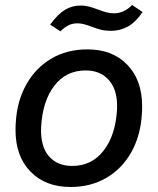

<svg xmlns="http://www.w3.org/2000/svg" viewBox="-20 -736 629 766"><path d="M42 -216Q42 -237 43 -248Q48 -333 85 -399Q122 -465 184.5 -502Q247 -539 329 -539Q429 -539 488 -477.5Q547 -416 547 -313Q547 -292 546 -281Q541 -195 504 -129Q467 -63 404.5 -26.5Q342 10 262 10Q161 10 101.5 -51.5Q42 -113 42 -216ZM447 -302Q450 -374 416 -414.5Q382 -455 322 -455Q243 -455 196 -393Q149 -331 144 -227Q141 -153 174.5 -113.5Q208 -74 268 -74Q347 -74 394.5 -136.5Q442 -199 447 -302ZM344 -630Q311 -643 289 -643Q269 -643 253 -635Q237 -627 221 -611L180 -638Q211 -680 239.5 -697Q268 -714 302 -714Q319 -714 334 -710Q349 -706 371 -698Q392 -690 406 -686.5Q420 -683 435 -683Q475 -683 507 -716L549 -688Q521 -647 490 -630Q459 -613 423 -613Q401 -613 384.5 -617Q368 -621 344 -630Z"/></svg>

Font: Mona Sans Medium
Style: Italic
Weight: 500
Italic angle: -11.7°
Designer: Deni Anggara
Foundry: GitHub
Version: Version 2.000